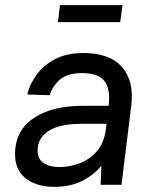

<svg xmlns="http://www.w3.org/2000/svg" viewBox="-20 -717 585 746"><path d="M213 -697H456L447 -631H205ZM191 9Q117 9 74 -29Q31 -67 40 -144Q50 -222 120 -264Q190 -306 304 -306H402Q410 -372 385.5 -402.5Q361 -433 300 -433Q241 -433 212.5 -407.5Q184 -382 173 -347L86 -350Q96 -392 124 -429Q152 -466 196.5 -488.5Q241 -511 304 -511Q407 -511 454.5 -456Q502 -401 490 -306L452 1H371L374 -73Q342 -35 297 -13Q252 9 191 9ZM212 -68Q249 -68 288 -82Q327 -96 356 -129Q385 -162 392 -219L394 -236H298Q217 -236 174.5 -211.5Q132 -187 127 -145Q122 -105 145.5 -86.5Q169 -68 212 -68Z"/></svg>

Font: Haskoy Medium
Style: Italic
Weight: 500
Designer: Ertekin Erdin
Foundry: Ertekin Erdin
Version: Version 2.000; ttfautohint (v1.8.4.7-5d5b)